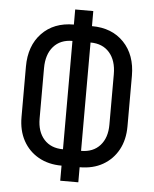

<svg xmlns="http://www.w3.org/2000/svg" viewBox="-55 -816 710 888"><g transform="rotate(5 300.0 -372.5)"><path d="M258 25V-45Q197 -45 151 -71Q105 -97 79.5 -143.5Q54 -190 54 -253V-487Q54 -584 109.5 -642Q165 -700 258 -700V-770H342V-700Q435 -700 490.5 -642Q546 -584 546 -487V-253Q546 -190 520.5 -143.5Q495 -97 449.5 -71Q404 -45 342 -45V25ZM258 -121V-624Q202 -624 170 -587.5Q138 -551 138 -487V-253Q138 -192 170 -156.5Q202 -121 258 -121ZM342 -121Q398 -121 430 -156.5Q462 -192 462 -253V-487Q462 -551 430 -587.5Q398 -624 342 -624Z"/></g></svg>

Font: Liga JetBrainsMono Nerd Font
Style: Regular
Weight: 400
Designer: Philipp Nurullin, Konstantin Bulenkov
Foundry: JetBrains
Version: Version 2.225; ttfautohint (v1.8.3)